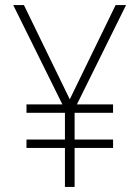

<svg xmlns="http://www.w3.org/2000/svg" viewBox="-20 -734 548 754"><path d="M254 -344 434 -714H475L282 -324H424V-291H273V-186H424V-153H273V0H235V-153H84V-186H235V-291H84V-324H225L32 -714H74Z"/></svg>

Font: Noto Sans Hebrew SemiCondensed ExtraLight
Style: Regular
Weight: 200
Width: 4
Designer: Monotype Design Team
Foundry: Monotype Imaging Inc.
Version: Version 2.004; ttfautohint (v1.8.4.7-5d5b)